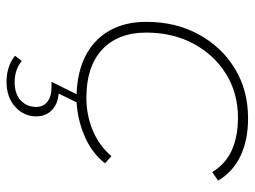

<svg xmlns="http://www.w3.org/2000/svg" viewBox="-116 -447 781 589"><g transform="rotate(90 274.5 -152.5)"><path d="M231 218Q208 218 187.5 211.5Q167 205 151 192L167 171Q180 182 196 187.5Q212 193 233 193Q268 193 288 174.5Q308 156 308 127Q308 105 292 92.5Q276 80 248 80H231L269 3Q203 1 154 -23Q102 -49 74.5 -97Q47 -145 47 -210Q47 -301 85.5 -371.5Q124 -442 190.5 -482.5Q257 -523 343 -523Q410 -523 459 -499.5Q508 -476 534 -431L508 -413Q483 -454 441 -473Q399 -492 341 -492Q266 -492 207 -455.5Q148 -419 114 -355.5Q80 -292 80 -211Q80 -124 132 -75.5Q184 -27 280 -27Q334 -27 381 -47Q428 -67 459 -104L481 -84Q448 -42 394 -20Q346 0 294 3L267 58Q300 61 318.5 79.5Q337 98 337 127Q337 165 307.5 191.5Q278 218 231 218Z"/></g></svg>

Font: Montserrat Thin ExtraLight
Style: Italic
Weight: 250
Italic angle: -11.3°
Version: Version 9.000